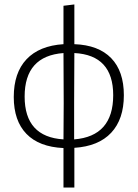

<svg xmlns="http://www.w3.org/2000/svg" viewBox="-20 -660 621 865"><path d="M266 185V7Q156 2 99 -57Q42 -116 42 -223Q42 -332 99.5 -393Q157 -454 266 -461V-634L315 -640V-461Q424 -457 481 -398Q538 -339 538 -231Q538 -123 481 -62Q424 -1 315 6V185ZM314 -199V-32Q490 -46 490 -231Q490 -412 315 -421ZM91 -225Q91 -43 266 -32L267 -195L266 -421Q91 -408 91 -225Z"/></svg>

Font: Alegreya Sans SC Light
Style: Regular
Weight: 300
Designer: Juan Pablo del Peral
Foundry: Huerta Tipografica
Version: Version 2.007